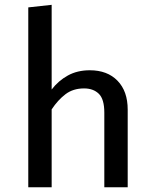

<svg xmlns="http://www.w3.org/2000/svg" viewBox="-20 -788 655 808"><path d="M99 0V-756.9L197.4 -767.7V-411.3Q225.6 -448.2 265.6 -470.3Q305.6 -492.3 357.9 -492.3Q431.8 -492.3 474.6 -448.2Q517.4 -404.1 517.4 -326.7V0H419V-313.8Q419 -370.8 395.9 -393.3Q372.8 -415.9 333.8 -415.9Q287.7 -415.9 255.6 -391.5Q223.6 -367.2 197.4 -327.7V0Z"/></svg>

Font: Fira Code Retina
Style: Regular
Weight: 450
Monospace: yes
Designer: Carrois Corporate, Edenspiekermann AG, Nikita Prokopov
Foundry: Carrois Corporate, Edenspiekermann AG, Nikita Prokopov
Version: Version 6.002